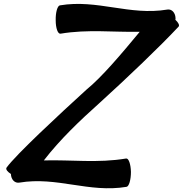

<svg xmlns="http://www.w3.org/2000/svg" viewBox="-20 -902 955 1003"><path d="M81 52C277 19 445 107 641 74C654 72 664 37 664 -4C663 -45 652 -76 639 -74C491 -49 353 -68 209 -64C294 -174 397 -272 502 -366C643 -494 814 -657 913 -763C919 -770 912 -784 896 -799C897 -802 897 -804 897 -807C896 -836 877 -856 854 -852C657 -819 489 -907 293 -874C280 -872 270 -837 271 -796C271 -755 282 -724 296 -726C439 -750 572 -733 710 -736C614 -620 512 -499 432 -434C287 -302 62 -93 14 -26C9 -17 19 -5 37 7C38 36 57 56 81 52Z"/></svg>

Font: Nupuram Black Oblique
Style: Regular
Weight: 900
Designer: Santhosh Thottingal (santhosh.thottingal@gmail.com)
Foundry: SMC
Version: Version 1.000